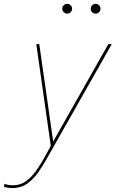

<svg xmlns="http://www.w3.org/2000/svg" viewBox="-86 -761 602 1000"><path d="M-22.5 218.5Q-37.5 218.5 -50.2 215.8Q-63 213 -65.5 211.5L-62.5 196Q-57 199.5 -43.5 201.8Q-30 204 -18.5 204Q20.5 204 50.5 181.8Q80.5 159.5 103 127.2Q125.5 95 142 65.5L178.5 -1L103 -531H118.5L191.5 -20.5H189L478 -531H496L158 65Q139 98.5 114.8 134.2Q90.5 170 57 194.2Q23.5 218.5 -22.5 218.5ZM264 -690Q253.5 -690 246 -697.5Q238.5 -705 238.5 -715.5Q238.5 -726 246 -733.5Q253.5 -741 264 -741Q274.5 -741 282 -733.5Q289.5 -726 289.5 -715.5Q289.5 -705 282 -697.5Q274.5 -690 264 -690ZM412 -690Q401.5 -690 394 -697.5Q386.5 -705 386.5 -715.5Q386.5 -726 394 -733.5Q401.5 -741 412 -741Q422.5 -741 430 -733.5Q437.5 -726 437.5 -715.5Q437.5 -705 430 -697.5Q422.5 -690 412 -690Z"/></svg>

Font: Epilogue Thin
Style: Italic
Weight: 250
Italic angle: -12°
Designer: Tyler Finck
Foundry: Etcetera Type Co
Version: Version 2.112